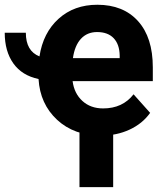

<svg xmlns="http://www.w3.org/2000/svg" viewBox="-53 -558 671 804"><path d="M370.1 9.8Q257.3 9.8 186 -56.4Q114.7 -122.6 108.4 -227.1Q39.1 -241.7 2.9 -292.5Q-33.2 -343.3 -33.2 -420.9H55.2Q55.2 -344.2 112.3 -321.8Q127.4 -420.9 192.4 -479.5Q257.3 -538.1 354.5 -538.1Q463.4 -538.1 525.1 -469.5Q586.9 -400.9 586.9 -275.9V-218.3H251Q257.8 -166.5 292 -135.3Q326.2 -104 378.9 -104Q460.4 -104 506.3 -163.1L575.7 -85.4Q543.9 -40.5 490 -15.4Q436 9.8 370.1 9.8ZM353.5 -423.8Q312 -423.8 285.9 -395.5Q259.8 -367.2 252.4 -314.5H448.2V-325.7Q447.3 -372.6 422.9 -398.2Q398.4 -423.8 353.5 -423.8ZM420.9 225.6H279.8V-48.8H420.9Z"/></svg>

Font: SteelSelectRoboto
Style: Roboto-Bold
Weight: 700
Designer: Google
Version: Version 2.137; 2017